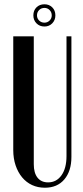

<svg xmlns="http://www.w3.org/2000/svg" viewBox="-20 -869 389 898"><path d="M138 -699V-101Q138 -60 155.5 -38Q173 -16 205 -16Q244 -16 267.5 -49Q291 -82 291 -139V-699H314V-135Q314 -69 281 -30Q248 9 190 9Q157 9 130 -3.5Q103 -16 83.5 -39.5Q64 -63 53 -95.5Q42 -128 42 -167V-699ZM136 -797Q136 -820 150.5 -834.5Q165 -849 188 -849Q210 -849 224.5 -834.5Q239 -820 239 -797Q239 -775 224.5 -760Q210 -745 188 -745Q165 -745 150.5 -760Q136 -775 136 -797ZM153 -797Q153 -783 163 -773Q173 -763 188 -763Q202 -763 212 -773Q222 -783 222 -797Q222 -812 212 -822Q202 -832 188 -832Q173 -832 163 -822Q153 -812 153 -797Z"/></svg>

Font: Moniqa Narrow Heading
Style: Bold
Weight: 700
Width: 4
Designer: Rajesh Rajput
Foundry: Rajesh Rajput
Version: Version 1.000